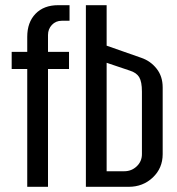

<svg xmlns="http://www.w3.org/2000/svg" viewBox="-20 -720 682 740"><path d="M25 -454V-520H85V-578Q85 -634 117 -667Q149 -700 204 -700H248V-640H218Q195 -640 180 -624Q165 -608 165 -585V-520H246V-454H165V0H85V-454Z M607 -383V-126Q607 -72 569 -36Q531 0 476 0H311V-700H391V-544L525 -497Q560 -485 583.5 -455.5Q607 -426 607 -383ZM391 -60H459Q487 -60 507 -79Q527 -98 527 -126V-367Q527 -405 516.5 -422.5Q506 -440 480 -448L391 -478Z"/></svg>

Font: Homenaje
Style: Regular
Weight: 400
Version: Version 1.002